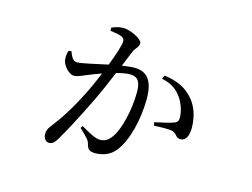

<svg xmlns="http://www.w3.org/2000/svg" viewBox="-86 -703 1172 892"><g transform="rotate(15 500.0 -256.5)"><path d="M640 -378C687 -368 716 -347 737 -316C758 -285 766 -250 767 -230C768 -211 764 -202 748 -196C729 -188 686 -180 657 -173L661 -157C687 -159 732 -160 749 -156C772 -150 771 -128 795 -128C821 -128 833 -156 833 -192C833 -250 814 -301 781 -334C748 -369 706 -387 648 -395ZM351 -531C371 -528 397 -525 409 -518C418 -513 421 -506 421 -497C421 -482 406 -434 384 -377C327 -365 263 -349 238 -349C217 -349 210 -370 200 -393L187 -390C182 -375 180 -358 183 -343C187 -317 219 -285 239 -285C259 -285 271 -293 302 -305C317 -312 340 -320 365 -329C349 -290 331 -250 313 -215C272 -134 236 -79 196 -28C185 -13 182 -4 182 11C182 33 196 46 209 46C223 46 233 40 246 19C275 -29 318 -111 358 -193C381 -240 406 -297 427 -348C452 -355 474 -359 491 -359C531 -359 544 -336 544 -286C544 -202 520 -103 491 -63C472 -36 456 -29 432 -29C414 -29 381 -46 341 -70L334 -59C374 -21 381 -13 385 0C391 25 398 37 429 37C469 37 502 22 524 -5C571 -63 596 -174 596 -268C596 -361 561 -394 503 -394C487 -394 464 -391 444 -388L474 -461C482 -482 500 -491 500 -510C500 -531 439 -559 407 -559C383 -559 365 -552 351 -546Z"/></g></svg>

Font: Harano Aji Mincho
Style: Regular
Weight: 400
Foundry: Masamichi Hosoda
Version: HaranoAjiMincho-Regular version 20230610;ttx 4.39.4